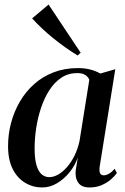

<svg xmlns="http://www.w3.org/2000/svg" viewBox="-20 -815 549 846"><path d="M419 -79.5Q416.5 -58.5 421.5 -50.5Q426.5 -42.5 437.5 -42.5Q447.5 -42.5 460 -49.5Q472.5 -56.5 485 -71.5L495 -52.5Q485.5 -39 468.5 -24.2Q451.5 -9.5 427.8 0.8Q404 11 374.5 11Q338.5 11 324 -11.2Q309.5 -33.5 314 -67L323 -121.5Q311.5 -87.5 287.5 -57.2Q263.5 -27 232 -8Q200.5 11 166 11Q125 11 90.8 -9.5Q56.5 -30 36 -70.2Q15.5 -110.5 15.5 -171Q15.5 -223.5 28.8 -273.5Q42 -323.5 67.5 -367.2Q93 -411 130.2 -444.2Q167.5 -477.5 216 -496.2Q264.5 -515 323 -515Q353 -515 377.2 -508.8Q401.5 -502.5 422 -491L488 -510ZM373.5 -463Q369.5 -475.5 356.2 -484.2Q343 -493 321 -493Q281 -493 250.5 -472.8Q220 -452.5 197.8 -418Q175.5 -383.5 161 -340.2Q146.5 -297 139.5 -250.8Q132.5 -204.5 132.5 -161.5Q132.5 -114.5 141 -86.5Q149.5 -58.5 164 -46.5Q178.5 -34.5 197 -34.5Q216.5 -34.5 236.5 -46Q256.5 -57.5 275 -78.5Q293.5 -99.5 307.8 -128.2Q322 -157 330 -191.5ZM322 -570.5Q295 -587 267.5 -606.5Q240 -626 213.5 -647.5Q187 -669 163.8 -691Q140.5 -713 121.5 -734L194 -795L335.5 -582.5Z"/></svg>

Font: Merriweather 144pt Medium
Style: Italic
Weight: 500
Italic angle: -7.8°
Version: Version 2.101